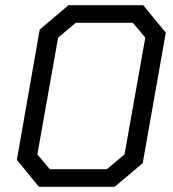

<svg xmlns="http://www.w3.org/2000/svg" viewBox="-20 -720 668 740"><path d="M45 -104 133 -606 244 -700H532L619 -594L530 -91L422 0H130ZM392 -68 460 -125 540 -575 492 -632H272L204 -575L124 -125L172 -68Z"/></svg>

Font: Chakra Petch
Style: Italic
Weight: 400
Italic angle: -10°
Designer: Katatrad Aksorn Co.,Ltd.
Foundry: Cadson Demak Co.,Ltd.
Version: Version 1.000; ttfautohint (v1.6)